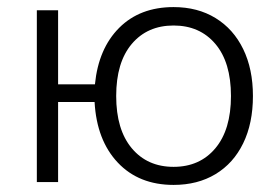

<svg xmlns="http://www.w3.org/2000/svg" viewBox="-20 -514 787 542"><path d="M470 8Q372 8 312.5 -55Q253 -118 247 -226H144V0H84V-485H144V-276H248Q258 -377 316.5 -435.5Q375 -494 470 -494Q538 -494 588.5 -463Q639 -432 666.5 -375.5Q694 -319 694 -243Q694 -166 666.5 -109.5Q639 -53 588.5 -22.5Q538 8 470 8ZM470 -43Q544 -43 588 -95.5Q632 -148 632 -243Q632 -338 588 -390Q544 -442 470 -442Q396 -442 352 -390Q308 -338 308 -243Q308 -148 352 -95.5Q396 -43 470 -43Z"/></svg>

Font: Nunito Sans Light
Style: Regular
Weight: 300
Designer: Vernon Adams
Foundry: Vernon Adams
Version: Version 3.101; ttfautohint (v1.8.4.7-5d5b);gftools[0.9.27]